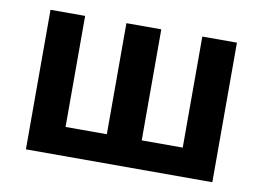

<svg xmlns="http://www.w3.org/2000/svg" viewBox="-62 -617 972 710"><g transform="rotate(10 424.0 -262.0)"><path d="M74 0V-524H204V-107H359V-524H490V-107H644V-524H774V0Z"/></g></svg>

Font: Ubuntu Sans
Style: Bold
Weight: 700
Designer: Dalton Maag Ltd
Foundry: Dalton Maag Ltd
Version: Version 1.006; ttfautohint (v1.8.4.7-5d5b)